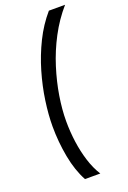

<svg xmlns="http://www.w3.org/2000/svg" viewBox="-169 -753 678 1014"><g transform="rotate(-20 169.5 -246.5)"><path d="M123 204Q89 142 73 57Q57 -28 57 -116Q57 -181 68 -258Q79 -335 102 -413.5Q125 -492 161 -565Q197 -638 248 -697H339Q285 -635 246 -561Q207 -487 182.5 -409Q158 -331 146 -256.5Q134 -182 134 -117Q134 -58 142 0Q150 58 166.5 110.5Q183 163 209 204Z"/></g></svg>

Font: Hanken Grotesk Medium
Style: Italic
Weight: 500
Italic angle: -8°
Designer: Alfredo Marco Pradil
Foundry: Hanken Design Co.
Version: Version 3.013